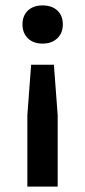

<svg xmlns="http://www.w3.org/2000/svg" viewBox="-20 -529 314 709"><path d="M63 -439Q63 -471 83 -490Q103 -509 137 -509Q172 -509 192 -490Q212 -471 212 -439Q212 -407 191.5 -387.5Q171 -368 137 -368Q103 -368 83 -387.5Q63 -407 63 -439ZM81 -104 95 -290H179L193 -104V160H81Z"/></svg>

Font: Work Sans Medium
Style: Regular
Weight: 500
Designer: Wei Huang
Foundry: Wei Huang
Version: Version 1.500